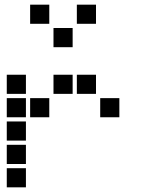

<svg xmlns="http://www.w3.org/2000/svg" viewBox="-20 -811 640 822"><path d="M110 -791Q109 -791 109 -791Q109 -791 109 -790V-710Q109 -709 109 -709Q109 -709 110 -709H190Q191 -709 191 -709Q191 -709 191 -710V-790Q191 -791 191 -791Q191 -791 190 -791ZM310 -791Q309 -791 309 -791Q309 -791 309 -790V-710Q309 -709 309 -709Q309 -709 310 -709H390Q391 -709 391 -709Q391 -709 391 -710V-790Q391 -791 391 -791Q391 -791 390 -791ZM210 -691Q209 -691 209 -691Q209 -691 209 -690V-610Q209 -609 209 -609Q209 -609 210 -609H290Q291 -609 291 -609Q291 -609 291 -610V-690Q291 -691 291 -691Q291 -691 290 -691ZM10 -491Q9 -491 9 -491Q9 -491 9 -490V-410Q9 -409 9 -409Q9 -409 10 -409H90Q91 -409 91 -409Q91 -409 91 -410V-490Q91 -491 91 -491Q91 -491 90 -491ZM210 -491Q209 -491 209 -491Q209 -491 209 -490V-410Q209 -409 209 -409Q209 -409 210 -409H290Q291 -409 291 -409Q291 -409 291 -410V-490Q291 -491 291 -491Q291 -491 290 -491ZM310 -491Q309 -491 309 -491Q309 -491 309 -490V-410Q309 -409 309 -409Q309 -409 310 -409H390Q391 -409 391 -409Q391 -409 391 -410V-490Q391 -491 391 -491Q391 -491 390 -491ZM10 -391Q9 -391 9 -391Q9 -391 9 -390V-310Q9 -309 9 -309Q9 -309 10 -309H90Q91 -309 91 -309Q91 -309 91 -310V-390Q91 -391 91 -391Q91 -391 90 -391ZM110 -391Q109 -391 109 -391Q109 -391 109 -390V-310Q109 -309 109 -309Q109 -309 110 -309H190Q191 -309 191 -309Q191 -309 191 -310V-390Q191 -391 191 -391Q191 -391 190 -391ZM410 -391Q409 -391 409 -391Q409 -391 409 -390V-310Q409 -309 409 -309Q409 -309 410 -309H490Q491 -309 491 -309Q491 -309 491 -310V-390Q491 -391 491 -391Q491 -391 490 -391ZM10 -291Q9 -291 9 -291Q9 -291 9 -290V-210Q9 -209 9 -209Q9 -209 10 -209H90Q91 -209 91 -209Q91 -209 91 -210V-290Q91 -291 91 -291Q91 -291 90 -291ZM10 -191Q9 -191 9 -191Q9 -191 9 -190V-110Q9 -109 9 -109Q9 -109 10 -109H90Q91 -109 91 -109Q91 -109 91 -110V-190Q91 -191 91 -191Q91 -191 90 -191ZM10 -91Q9 -91 9 -91Q9 -91 9 -90V-10Q9 -9 9 -9Q9 -9 10 -9H90Q91 -9 91 -9Q91 -9 91 -10V-90Q91 -91 91 -91Q91 -91 90 -91Z"/></svg>

Font: Doto ExtraBold
Style: Regular
Weight: 800
Monospace: yes
Version: Version 1.000